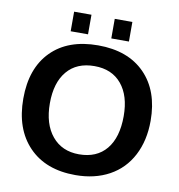

<svg xmlns="http://www.w3.org/2000/svg" viewBox="-92 -938 963 1032"><g transform="rotate(10 389.0 -422.0)"><path d="M450.7 -747.1V-854H546.9V-747.1ZM229 -747.1V-854H323.7V-747.1ZM735.8 -347.2Q735.8 -239.7 693.4 -158.2Q650.9 -76.7 571.8 -33.4Q492.7 9.8 387.2 9.8Q225.1 9.8 133.1 -85.7Q41 -181.2 41 -347.2Q41 -512.7 132.8 -605.5Q224.6 -698.2 388.2 -698.2Q551.8 -698.2 643.8 -604.5Q735.8 -510.7 735.8 -347.2ZM588.9 -347.2Q588.9 -458.5 536.1 -521.7Q483.4 -585 388.2 -585Q291.5 -585 238.8 -522.2Q186 -459.5 186 -347.2Q186 -233.9 240 -168.7Q293.9 -103.5 387.2 -103.5Q483.9 -103.5 536.4 -167Q588.9 -230.5 588.9 -347.2Z"/></g></svg>

Font: TypoPRO Liberation Sans
Style: Bold
Weight: 700
Designer: Steve Matteson
Foundry: Ascender Corporation
Version: Version 2.00.1